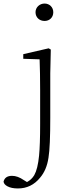

<svg xmlns="http://www.w3.org/2000/svg" viewBox="-93 -790 414 1081"><path d="M8 271C58 271 100 251 133 210C157 182 173 145 180 98C187 55 190 -20 190 -128V-377L193 -511L181 -518L38 -485V-459L130 -456C132 -405 133 -347 133 -281V-92C133 -14 131 45 127 86C122 137 113 173 100 196C90 213 76 226 59 235L41 224C18 208 -4 200 -25 200C-52 200 -68 211 -73 233C-71 244 -64 252 -51 259C-36 267 -17 271 8 271ZM158 -672C186 -672 207 -692 207 -721C207 -749 186 -770 158 -770C130 -770 107 -749 107 -721C107 -692 129 -672 158 -672Z"/></svg>

Font: AllPunType ExtraLight
Style: Regular
Weight: 280
Version: 1.0